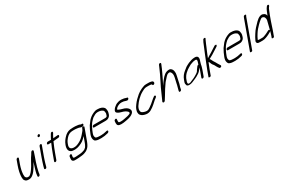

<svg xmlns="http://www.w3.org/2000/svg" viewBox="175 -2197 5788 3846"><g transform="rotate(-30 3069.5 -274.0)"><path d="M174.9 -343.2C158.6 -298.5 146.9 -255.9 137.5 -215.2L129.5 -171C125.6 -142.1 121.8 -113.2 123.2 -87.3C124.7 -58.3 125.9 -32.6 146.2 -13.4C159.6 5.8 183 17 231.2 17C276.8 18.4 305.8 -3.4 330.2 -22.9C367.4 -52.6 400.2 -100.9 425 -141.2C445.9 -173.1 464.6 -208.4 484 -246C465.6 -188.8 447.8 -129.1 432.3 -77.7C419.2 -34.9 412.1 2 409.7 37.7C408.8 44.3 405.4 72.1 433.6 65.1C460.4 58.4 463.5 33.2 464.7 24.3C467.3 -16.6 481.6 -62.2 493.3 -113.7C509.8 -174.4 539.4 -262.1 565 -332.4C575.6 -361.6 580.4 -380.1 588.4 -402.2C591.5 -410.7 595.1 -422.1 596.4 -426.6C601.8 -445.3 590 -456.6 572.4 -454.7C545.5 -451.7 531.4 -410.8 516.8 -390.5C493.1 -358.8 472.7 -323.5 452.1 -285.7L425.1 -236.8C410.1 -209.7 388.1 -168.8 372.7 -148.9C342.4 -103.7 309.2 -59.7 269.1 -36.7C268.1 -36.2 263.3 -34.4 251.9 -35H251.5C223.3 -35 218.2 -35.7 209.4 -42.2C194.2 -53.5 182.7 -64.3 181.7 -81.8C177.2 -108.6 178.8 -145.8 185 -181.8L192.7 -225C200.8 -261.6 212.4 -303.2 227.2 -343.9L265.6 -449.5C270.7 -463.6 264.1 -476 249.3 -476C234.4 -476 218.7 -463.6 213.6 -449.5Z M666.8 -234.6C657.4 -208.8 647.3 -175.6 638.8 -152.1C634.6 -140.5 630.4 -127 626.7 -113.4C618 -85.5 608.5 -57.3 602.9 -28.9L600.5 -22.3C594.8 8.4 644.8 7.9 654.1 -26.6L656.3 -32.6C657.3 -37.2 658.9 -43.5 661.8 -53.4C670.9 -84.2 679.4 -120.7 690.8 -152.1C700 -177.5 709.5 -208.9 718.8 -234.6L798.5 -453.5C803.6 -467.6 797 -480 782.1 -480C767.3 -480 751.6 -467.6 746.5 -453.5ZM850 -624.9C873 -641.2 865.9 -659.1 861.9 -665.3C846.6 -689.4 795.8 -653.3 812.5 -627.8C816.1 -622.1 827.3 -608.9 850 -624.9Z M916.7 -399H984.1C953.9 -331.8 924.3 -259 897.5 -185.5L846.9 -46.5C841.8 -32.4 848.4 -20 863.3 -20C878.2 -20 893.8 -32.4 898.9 -46.5L949.5 -185.5C961.7 -218.9 975.1 -253.8 988 -285.8C1005.4 -325.1 1019.5 -363.9 1037.8 -401.7C1073.2 -405.6 1108.5 -408.6 1144 -411L1156.5 -412C1191.6 -413.6 1206.7 -464 1173.4 -464H1172.9L1158.1 -463C1126.1 -460.6 1097 -458.4 1063.2 -454.8C1070.9 -470.8 1078.5 -486.1 1086.1 -499.5L1098.5 -521.6C1102.2 -527.3 1137.9 -574.3 1104.6 -580.8C1081.4 -585.3 1066.9 -559.7 1062.6 -550.7C1044.2 -520.7 1026.2 -488.6 1008.4 -451H935.7C921.5 -451 905.1 -439.9 899.7 -425C894.3 -410.1 902.6 -399 916.7 -399Z M1685.3 -417C1681.7 -417 1670.9 -421.5 1667.3 -423.7C1651.7 -433.2 1616.6 -438.1 1587.4 -440C1569 -441.2 1554.9 -444.4 1530.2 -443H1508.7C1485.9 -443 1462.9 -441.8 1442.8 -438.7C1386.8 -430 1341.5 -400 1308.9 -366C1271.5 -328.5 1234 -282.9 1212.2 -223L1202.5 -196.5C1199 -186.9 1197 -179.1 1196 -169.6C1186 -114.9 1201.3 -76.6 1239.8 -54.6C1282.3 -32.8 1370.6 -35.5 1433.5 -61.8C1468.4 -75.2 1499.5 -90.9 1528.5 -109.9C1559.5 -132.7 1586.2 -160.1 1611.6 -188.4L1564.7 -59.5C1557.2 -39.1 1550.1 -21.3 1541.3 -7.8C1532.6 5.8 1528.3 17.2 1520.3 26.1C1513.2 33.2 1491.8 51.8 1483.2 56.4C1454.2 67.5 1416.1 81 1375.2 84.1L1348.7 86.1C1324.9 87.9 1301.9 91 1279 91H1235.3C1209.5 88.8 1211 68.3 1217.4 34L1219.6 16.8C1225.1 -17 1170.5 -5.1 1164.1 28L1161.8 45.4C1159 67.5 1155.8 94.8 1162.3 112.9C1167.7 127.5 1189 143 1216.3 143H1260.1C1276.7 143 1295.6 142.2 1312.4 140.4C1357.9 135.3 1404.1 134 1443.5 121C1470.3 109.7 1499.1 103.3 1528.3 77.1C1546.4 61.4 1560.8 50.3 1575.2 26.1C1589.3 1.7 1603.9 -24.4 1615.9 -57.5L1718.3 -338.6C1725.9 -359.5 1699.5 -360.8 1693.3 -360.8C1690.3 -360.8 1674.1 -360.3 1669 -346.2L1662.5 -328.3C1659 -318.7 1655.2 -314.2 1648.9 -301.3L1641.2 -289.8L1628.2 -273.9C1622.9 -267.5 1616.8 -260.2 1609.9 -252.1L1589 -227.5C1552.5 -184.8 1507.6 -145 1452.2 -118.7C1413 -99.9 1373.5 -83.7 1323.4 -87.2C1255.6 -91.9 1231 -131.9 1253.7 -194.3L1263.3 -220.7C1276.2 -256.1 1298.1 -290 1321 -314.3C1362.1 -360.3 1398.4 -391 1489.8 -391H1514.2C1532.1 -392.5 1539.5 -389.4 1561.9 -388C1586 -386.3 1613.4 -381.8 1629.5 -375.9C1637.5 -371.5 1652 -365 1666.3 -365H1689.3C1703.8 -365 1719.3 -377.3 1724.3 -391C1729.3 -404.7 1722.8 -417 1708.3 -417Z M2214.5 -311.8C2210.9 -301.9 2205.8 -295.6 2200.1 -292.7C2186.8 -286 2182.6 -284.5 2161 -284.5H1900C1885.6 -284.5 1870.1 -272.2 1865.1 -258.5C1860.1 -244.8 1866.6 -232.5 1881.1 -232.5H2142.1C2169.7 -232.5 2187.9 -234.4 2214.9 -250C2240 -263.9 2256.9 -285.5 2265.8 -309.8C2267.8 -315.5 2269.4 -320.6 2272.2 -330.2C2279.1 -349.6 2282.1 -369.6 2282.5 -385C2283.1 -405.6 2275.2 -448 2262.7 -462C2235 -496 2188.1 -516 2107.4 -516C2075.7 -516 2047.9 -506 2023.7 -495.2C1971.2 -472 1934.4 -445.7 1894.2 -403C1886.8 -394.9 1826.6 -314.2 1826.6 -314.2C1797.1 -263.5 1770.9 -211.4 1748.9 -150.9C1730.2 -99.3 1729.3 -74.5 1738.7 -38C1744.6 -19.7 1751.5 -8.2 1761.2 0.4C1785.1 13.9 1814.6 23.8 1863.1 24C1876.4 24.6 1891.3 25 1904.8 25C1954.1 25 2003.3 16.7 2044.1 5.5L2060.9 1.4C2095.9 -10.8 2099.9 -54.3 2064.6 -48.7L2046.7 -44.4C2011.7 -34.5 1965.4 -27 1923.7 -27C1910.4 -27 1897.3 -27.3 1884.2 -28L1883.8 -28H1883.5C1871.5 -28 1860.3 -28.9 1849.8 -30.6C1810.9 -37.1 1800.9 -39.1 1793.1 -66C1784.7 -93.3 1786 -110 1801.3 -151.9C1815.5 -191.1 1832.7 -229.9 1851.1 -263.3C1864.4 -287.2 1881.9 -320.8 1895.9 -337.7C1910.6 -355.5 1949.7 -399.1 1968.2 -412.8C2004.4 -436.1 2045.2 -464 2089.6 -464C2142.1 -464 2166.1 -457.7 2194 -441.1C2216 -427.2 2219.5 -425.7 2224 -400.2C2229 -371.5 2232.6 -364.4 2220.6 -331.3L2220.4 -330.8C2218.6 -324.3 2216 -316.1 2214.5 -311.8Z M2749.7 -421H2741.7C2740.9 -421 2738.4 -421.7 2736.4 -423C2709 -434.9 2673.7 -441.9 2626.8 -445H2626.2C2587 -445 2547.8 -436.3 2518.9 -423.1L2492.3 -408.3C2464.5 -389.4 2430.1 -363.3 2411.2 -324.5C2390 -285.2 2415.4 -267.3 2431 -257.6C2448.6 -243.3 2471.5 -235.2 2507.8 -225.5C2569 -210.5 2606.8 -189.9 2634.6 -159.9C2636.1 -157.7 2644.4 -138.6 2644.2 -132.5L2643.8 -131.5C2641.5 -125.1 2639.3 -123.2 2628.8 -116.2C2601.4 -99.8 2542.4 -87 2492.3 -78.7C2459.4 -73.3 2432.8 -67.3 2406.6 -69H2406C2385.5 -69 2373.1 -70.6 2363.3 -75.2C2351.9 -80.1 2352.4 -109 2355.9 -135.3L2357.7 -149.2C2356.6 -179.7 2307.4 -169.3 2302 -136.9L2300.2 -123.4C2299.5 -113.7 2298.7 -102.7 2297.8 -88.7C2296.3 -38.8 2321.9 -17.3 2385.4 -17C2419.5 -15.3 2453.2 -22 2486.1 -27.3C2541.5 -36.2 2604.9 -48.4 2647.7 -77.1C2664.9 -88.2 2685 -103.4 2695.3 -130.1C2700.5 -142.9 2700.5 -156.7 2696.2 -171.5C2681.7 -213.9 2645.7 -239.3 2599.2 -258.2C2550.7 -275.8 2481.4 -286.3 2458.6 -313.8C2458.9 -315.1 2459.1 -316.1 2459.5 -317.5C2469.8 -335.8 2491.1 -355.7 2510.3 -366.6C2539.3 -381.9 2565.3 -392.7 2605.5 -393C2623.3 -391.7 2640 -390.7 2656 -388.2C2676.2 -384.8 2696.6 -371.6 2721.1 -369H2727.7C2741.4 -367.6 2759 -379.3 2764.4 -394C2770 -409.6 2761.5 -418.9 2749.7 -421Z M3372 -420.1C3370.8 -443.2 3350.6 -451.5 3329.1 -455.7C3309.8 -461.3 3293.5 -463 3268.6 -463H3211.6C3198.9 -463 3186.9 -461.7 3175.5 -459.4C3151.2 -450.9 3119.7 -441.2 3096.6 -429.8C3057.3 -410.9 3019.4 -389.2 2987.3 -362C2939.4 -321.9 2884.6 -269.4 2844.2 -213C2823 -183.5 2806.4 -160.6 2791.6 -119.9C2782.5 -94.8 2778.5 -73 2780.4 -53.4C2781.7 -32.3 2785.4 -12.7 2800.3 3C2822.1 32.6 2860.7 49.6 2913.8 58.8C2950.4 66.3 2995.7 57.6 3028.3 39.4C3065.5 18.9 3107.2 -11.4 3136.6 -38.2C3157.8 -58.2 3180.2 -76.5 3202.9 -97.8C3215.3 -107.7 3226.2 -115.3 3241.2 -127.2L3251.1 -135.2C3282.9 -160.4 3257.7 -195.7 3225 -169.8L3215 -161.7C3202 -151.3 3189.9 -145.2 3173.2 -128.8C3151.7 -110.4 3126.7 -90.5 3102.1 -67.7C3086.8 -55.4 3058.1 -34.4 3038.4 -21.1C3013.3 -3.1 2996.3 6.1 2963.1 9C2942.5 8.8 2911.3 3.2 2901.4 -2.2C2870.1 -11.4 2844.3 -27.2 2839.5 -49.8C2834.2 -70.4 2832.4 -89.1 2844 -120.8C2851.3 -141 2857.4 -153.7 2867.5 -167.7C2890.6 -202.3 2925.1 -246.8 2953.9 -274.2C2993.7 -312.2 3033.2 -344.9 3080.5 -370.7C3111.9 -387.8 3150.8 -411 3192.6 -411H3249.7C3276.1 -411 3305.4 -407.9 3316.9 -398.2C3316.9 -397.9 3316.8 -396 3316.9 -392.9C3318.2 -367.1 3353.5 -375.7 3366.6 -394.8C3373 -404 3372.1 -413.1 3372 -420.1Z M3628.4 -658.5C3623.7 -645.6 3618.3 -635.9 3610 -616.1C3592.2 -573 3579 -546.4 3555.8 -494.5C3517.5 -409.7 3477.3 -341.8 3439 -258.8C3399.7 -173.2 3362.3 -90.5 3326.4 -7C3317.9 6 3318.5 19 3329.3 26.3C3345.7 38.7 3371.5 20.8 3380.5 0.5C3396.5 -23.1 3410.4 -43.9 3427 -72.8C3470.8 -147.8 3522.8 -232.7 3573.5 -301.3C3592.4 -325.9 3598.7 -328.3 3619.5 -352.7C3638 -376 3651.4 -389.3 3672 -408.6C3687.8 -423.1 3710.4 -434 3737.7 -434C3741.9 -434 3749.6 -430.9 3754.9 -427.1C3786.7 -395 3792.2 -353.9 3778.1 -289.2C3767.3 -246.8 3759.9 -209.1 3751 -170.8L3744.3 -138.6C3735.6 -102.1 3722.7 -62.4 3714.9 -27.5L3712.9 -14.3C3704.5 20 3760.6 9.7 3766.6 -21.9L3769.5 -35.5C3772.7 -59.2 3778.9 -82.7 3789.2 -111.3L3789.4 -111.6C3792.5 -122.1 3795.8 -133.9 3798.8 -146L3805.6 -178.8C3809.5 -201.9 3814.6 -220.4 3820.6 -247.3L3831.7 -296.9C3836.7 -316.1 3839.8 -333.1 3840.7 -347.3C3842.9 -394.7 3837 -439.6 3805.4 -467.5C3796 -476.1 3780.7 -486 3757.7 -486C3670.3 -486 3616.7 -426.9 3569 -366.8C3554.5 -345.2 3544.7 -339.5 3524.8 -309.1C3514.7 -294 3505.6 -280.2 3493.9 -262.2C3530.6 -338 3569.2 -407.6 3605.8 -489.4C3631.7 -545.7 3660 -602.5 3680.4 -658.5L3682.6 -664.5C3687.7 -678.6 3681.1 -691 3666.2 -691C3651.4 -691 3635.7 -678.6 3630.6 -664.5Z M3949.8 -106.5 3968.7 -158.6C3971.1 -163.4 3973.9 -169.1 3976.9 -175.8C3991.2 -206.9 4008.9 -224.8 4031.6 -251C4039.6 -258.3 4065.5 -280 4074.6 -287.4L4092.1 -301.4C4111.5 -315.6 4146.5 -334 4171.8 -349.2C4177 -352.3 4183.2 -356.1 4188.4 -358.4C4228.4 -372 4263.5 -389 4309.1 -389C4313.8 -389 4319.2 -388.7 4324.2 -388.1C4343.5 -385.2 4346.5 -361.3 4333.8 -326.5L4329.4 -314.2C4323.4 -301 4323 -291.2 4319.8 -282.5C4319.3 -281 4318.6 -279 4318 -277.2C4291.3 -281.7 4275.8 -246.6 4260.7 -229.1C4247 -213.3 4236.2 -193.7 4224.8 -174.9C4209.1 -154.4 4185.1 -139.6 4156.7 -123L4130.4 -107.7C4109.9 -94.2 4083.6 -84.6 4055 -72.7C4035.4 -65.9 4017.7 -56.5 4000.3 -48.8C3994.4 -47.3 3978.2 -45 3971.9 -45C3966.9 -45 3963.7 -45.2 3960.1 -45.7L3951.7 -48.9C3948.2 -52 3943.7 -60 3943.7 -61.5C3944 -69.4 3942.2 -82.9 3944.2 -88.5L3944.6 -89.5C3945.2 -92.9 3946.6 -97.9 3949.8 -106.5ZM4328 -441C4267.1 -441 4219.5 -422.1 4176.8 -405.4C4152.8 -396 4137.9 -385.4 4117 -375.3C4096.6 -365.5 4084.4 -356 4066.8 -340.9L4050.4 -328C4044.7 -323.5 4036.7 -317.2 4026.4 -309C3979.7 -271.9 3941.8 -227.5 3917 -159.3L3904.2 -124.3C3897.6 -106.1 3895.1 -96.4 3895.4 -81.2C3895.5 -78.5 3904.6 -41.1 3904.6 -41.1C3915.1 -25.9 3932.1 -16.8 3961.6 -16.8C4011.8 -16.8 4055.6 -39.9 4096.1 -57.4L4117.6 -66.7C4133.7 -73 4147.5 -79.6 4162.1 -87.8C4202.6 -110.4 4246.5 -133.9 4276 -177L4285.7 -192.4C4292.5 -203.4 4295.9 -208.4 4305.8 -219.8C4305.5 -218.9 4305.2 -217.7 4305 -217L4298.8 -194.3C4296.7 -187 4294.7 -180.6 4292.8 -175.4L4292.6 -174.8L4287.7 -155.9L4238.3 -20.1C4233.4 -6.7 4240.3 5 4255.2 5C4270.1 5 4285.4 -6.7 4290.3 -20.1L4333 -137.5C4335.9 -145.3 4337.9 -151.6 4339.8 -158.9C4341.5 -163.6 4343.5 -169.8 4345.1 -176C4347.2 -181.8 4350 -190.7 4352.1 -198.1L4358.5 -221.3C4363.5 -246.5 4366 -266.6 4374.9 -290.9C4379.5 -303.5 4380.2 -310.9 4382.9 -318.4L4388 -332.6C4411.1 -395.8 4394.1 -441 4328 -441Z M4547.8 -292.9C4575.9 -367.1 4604 -432 4637 -508.4L4656 -554.9C4668.4 -585.3 4681.8 -615.9 4693.9 -640.2C4696.1 -644.3 4721 -673.4 4693.8 -680.5C4675.3 -684 4661.7 -673.9 4656.7 -668C4634.8 -634.9 4620.9 -596.5 4604.7 -557C4561.4 -450.6 4521.3 -359.7 4478.7 -249.3C4453.7 -184.4 4437.7 -150.3 4415.8 -90L4368.8 39C4366.1 46.5 4374.8 53 4389.7 53C4404.6 53 4418.1 46.5 4420.8 39L4467.8 -90C4485.7 -139.2 4500.2 -171.2 4519.9 -220.8C4526.2 -216 4530.5 -214.2 4534.9 -205.9C4541.6 -191.1 4545.7 -182.1 4550.6 -166C4559.5 -146.2 4571.2 -130.2 4586.5 -114.2C4605.1 -84.9 4615.3 -52 4641.4 -22.3L4650.4 -9.1C4661.2 -3.7 4678.4 -5.7 4688 -10.2C4699.1 -19.7 4707.1 -35.1 4697.8 -48.2L4689 -60.4C4675.4 -78.8 4666.6 -93.7 4656.2 -113.6L4646.8 -131.7C4643.1 -139.1 4640 -144.5 4635.2 -151.4C4620.3 -170.8 4608.8 -194.9 4596.2 -218.2C4590.6 -231.5 4582.7 -250.5 4568.5 -261.5C4569 -261.9 4570.4 -262.8 4571.5 -263.5C4597.3 -278 4627.1 -293.2 4655.1 -309C4678.5 -324.2 4696.5 -333.9 4721.5 -351C4750.3 -369.4 4783.6 -390.6 4811.2 -408.6C4828.2 -419.5 4832.2 -437.3 4827.9 -446.7C4821.4 -449.4 4807.5 -451.1 4792.3 -447.6C4764.3 -431.1 4732.7 -410.7 4702.1 -389.8L4671.5 -369.7C4649.5 -357.5 4622.3 -338.9 4600.7 -326.7L4600.4 -327C4581.7 -314.9 4564.3 -303.7 4547.8 -292.9Z M5309.5 -311.8C5305.9 -301.9 5300.8 -295.6 5295.1 -292.7C5281.8 -286 5277.6 -284.5 5256 -284.5H4995C4980.6 -284.5 4965.1 -272.2 4960.1 -258.5C4955.1 -244.8 4961.6 -232.5 4976.1 -232.5H5237.1C5264.7 -232.5 5282.9 -234.4 5309.9 -250C5335 -263.9 5351.9 -285.5 5360.8 -309.8C5362.8 -315.5 5364.4 -320.6 5367.2 -330.2C5374.1 -349.6 5377.1 -369.6 5377.5 -385C5378.1 -405.6 5370.2 -448 5357.7 -462C5330 -496 5283.1 -516 5202.4 -516C5170.7 -516 5142.9 -506 5118.7 -495.2C5066.2 -472 5029.4 -445.7 4989.2 -403C4981.8 -394.9 4921.6 -314.2 4921.6 -314.2C4892.1 -263.5 4865.9 -211.4 4843.9 -150.9C4825.2 -99.3 4824.3 -74.5 4833.7 -38C4839.6 -19.7 4846.5 -8.2 4856.2 0.4C4880.1 13.9 4909.6 23.8 4958.1 24C4971.4 24.6 4986.3 25 4999.8 25C5049.1 25 5098.3 16.7 5139.1 5.5L5155.9 1.4C5190.9 -10.8 5194.9 -54.3 5159.6 -48.7L5141.7 -44.4C5106.7 -34.5 5060.4 -27 5018.7 -27C5005.4 -27 4992.3 -27.3 4979.2 -28L4978.8 -28H4978.5C4966.5 -28 4955.3 -28.9 4944.8 -30.6C4905.9 -37.1 4895.9 -39.1 4888.1 -66C4879.7 -93.3 4881 -110 4896.3 -151.9C4910.5 -191.1 4927.7 -229.9 4946.1 -263.3C4959.4 -287.2 4976.9 -320.8 4990.9 -337.7C5005.6 -355.5 5044.7 -399.1 5063.2 -412.8C5099.4 -436.1 5140.2 -464 5184.6 -464C5237.1 -464 5261.1 -457.7 5289 -441.1C5311 -427.2 5314.5 -425.7 5319 -400.2C5324 -371.5 5327.6 -364.4 5315.6 -331.3L5315.4 -330.8C5313.6 -324.3 5311 -316.1 5309.5 -311.8Z M5361.4 32C5375 32 5389.4 26.4 5392.1 19L5627.9 -629C5629.6 -633.5 5632 -638.5 5635.4 -644.6L5641.7 -656.3C5657.5 -681.4 5604.3 -681.2 5593.2 -664.9L5587.1 -653.8C5582.5 -645 5578.9 -637.1 5575.9 -629L5340.1 19C5337.4 26.4 5347.7 32 5361.4 32Z M5868.6 -170.9 5852.2 -162.7C5823.3 -147.6 5803.3 -136 5775.5 -125.7L5743.2 -113.7C5724.1 -106.6 5717.3 -104 5696.2 -104H5636.5C5618.2 -105 5613.2 -105.3 5600.6 -107.5C5599.4 -108.9 5597.4 -111.7 5596.4 -114.3C5611.7 -154.8 5634.9 -189.7 5659 -229.5C5689.9 -279.8 5731.3 -326.5 5773.4 -368.1C5800.7 -394.1 5825 -418.3 5850.7 -437.4C5873.5 -454.3 5884.4 -463.1 5908.5 -455.8L5925.8 -448.2C5935.4 -443.1 5942.6 -435 5946.9 -423.8C5953.6 -405.8 5959.3 -392.2 5956.6 -366.9C5953.8 -351.5 5922.5 -230.8 5915.1 -201.2C5911.4 -187.5 5907.6 -172.4 5904 -158C5903.7 -172 5889.1 -181.9 5868.6 -170.9ZM5873.2 -50.5 5857.5 -7.5C5850.3 12.3 5874.4 6.4 5878.4 5.5C5879 5.6 5901.7 14.1 5909.5 -7.5L5952.1 -124.5C5975.9 -189.8 5990 -245.1 6013.8 -310.5L6058.6 -433.5C6071.2 -468.2 6082.4 -492.2 6095.5 -523.9L6095.6 -524.2L6095.7 -524.5C6102.3 -542.6 6108.5 -552.7 6117 -565.3C6118.1 -566.9 6156 -603.6 6129.6 -617.4C6118.4 -623.3 6101.6 -618.2 6090.8 -604.4C6072.8 -581.7 6058.5 -560.2 6044.7 -527.1C6031.7 -495.6 6021.1 -473.1 6007 -434.7C6005.7 -439.9 6003.9 -446.5 6002.5 -452.1C5997.8 -470.6 5986 -484.4 5969.5 -494.6C5953.6 -502.7 5924.9 -519.2 5886.2 -508.3C5841.5 -496.7 5803.6 -462.1 5776.4 -436.1C5720.8 -380.2 5659.6 -319.4 5613.1 -241.6C5590.4 -206.3 5569.7 -171.5 5551.9 -132C5539.5 -107.6 5537.3 -91.5 5547.5 -74.9C5560.7 -51.8 5585.1 -53.5 5616.6 -52L5616.9 -52H5677.2C5709.1 -52 5728.4 -58.6 5753 -67.2L5786.9 -79.4C5819 -92.3 5841 -104.2 5868.3 -120.3L5883.1 -128.2C5891.5 -133 5897.7 -139.8 5901.2 -146.9C5893.1 -114.6 5884.7 -82.2 5873.2 -50.5Z"/></g></svg>

Font: Take Off
Style: Moose
Weight: 400
Foundry: Cannot Into Space Fonts
Version: Version 0.89